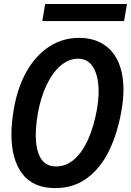

<svg xmlns="http://www.w3.org/2000/svg" viewBox="-20 -924 654 958"><path d="M37 -253.5Q37 -312 49.5 -383Q68.5 -490.5 114.2 -570Q160 -649.5 226.8 -692.2Q293.5 -735 374 -735Q444.5 -735 494.2 -704.2Q544 -673.5 570 -615.5Q596 -557.5 596 -476.5Q596 -426.5 585.5 -368.5Q565.5 -255.5 523 -169.5Q480.5 -83.5 413.5 -34.5Q346.5 14.5 256 14.5Q145 14.5 91 -57.2Q37 -129 37 -253.5ZM463.5 -377Q472 -427 472 -468Q472 -542.5 446 -586.8Q420 -631 370 -631Q323 -631 282.5 -596.5Q242 -562 212.8 -500.5Q183.5 -439 169 -359.5Q158.5 -296.5 158.5 -250Q158.5 -177 182.8 -135.2Q207 -93.5 259.5 -93.5Q311.5 -93.5 352.5 -130.8Q393.5 -168 421.2 -232Q449 -296 463.5 -377ZM205.5 -904H613.5L599 -819H191Z"/></svg>

Font: JuliaMono SemiBoldItalic
Style: Regular
Weight: 600
Italic angle: -9°
Monospace: yes
Designer: cormullion
Foundry: corm
Version: Version 0.049; ttfautohint (v1.8.4)